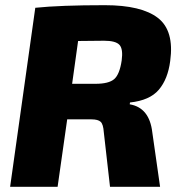

<svg xmlns="http://www.w3.org/2000/svg" viewBox="-20 -720 696 740"><path d="M19 0 116 -690Q212 -700 384 -700Q525 -700 588.5 -651Q652 -602 636 -485Q627 -415 592 -374Q557 -333 481 -325L480 -318Q556 -305 567 -210L597 0H404L380 -211Q378 -241 368 -250.5Q358 -260 332 -260H239L202 0ZM258 -397H348Q399 -397 420 -415Q441 -433 449 -487Q455 -531 440.5 -547Q426 -563 381 -563L281 -562Z"/></svg>

Font: Ezarion Extra Bold
Style: Italic
Weight: 800
Italic angle: -8°
Designer: Natanael Gama
Version: Version 1.001;PS 001.001;hotconv 1.0.70;makeotf.lib2.5.58329